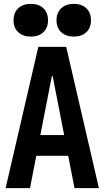

<svg xmlns="http://www.w3.org/2000/svg" viewBox="-20 -972 540 992"><path d="M9 0 178 -730H322L491 0H365L252 -579H248L135 0ZM111 -167V-274H389V-167ZM139 -783Q99 -783 74.5 -805.5Q50 -828 50 -867Q50 -907 74.5 -929.5Q99 -952 139 -952Q180 -952 204 -929.5Q228 -907 228 -867Q228 -828 204 -805.5Q180 -783 139 -783ZM361 -783Q321 -783 296.5 -805.5Q272 -828 272 -867Q272 -907 296.5 -929.5Q321 -952 361 -952Q402 -952 426 -929.5Q450 -907 450 -867Q450 -828 426 -805.5Q402 -783 361 -783Z"/></svg>

Font: M PLUS 1 Code SemiBold
Style: Regular
Weight: 600
Designer: Coji Morishita
Foundry: UNDERFOREST DESIGN
Version: Version 1.005